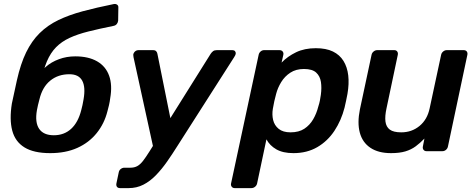

<svg xmlns="http://www.w3.org/2000/svg" viewBox="-20 -778 2449 988"><path d="M238 10Q154 10 106 -19.5Q58 -49 43 -106Q28 -163 41 -245Q48 -274 54 -305Q60 -336 67 -365Q86 -450 114.5 -508.5Q143 -567 184 -607.5Q225 -648 280 -674.5Q335 -701 405.5 -720Q476 -739 565 -757Q575 -759 582.5 -754Q590 -749 589 -738L588 -672Q587 -662 581 -654.5Q575 -647 565 -645Q491 -630 435 -616Q379 -602 338 -583Q297 -564 268.5 -535Q240 -506 221.5 -462.5Q203 -419 191 -355L172 -374Q186 -408 215 -433.5Q244 -459 283.5 -473.5Q323 -488 367 -488Q435 -488 479.5 -462.5Q524 -437 541.5 -388.5Q559 -340 547 -272Q545 -255 541 -237.5Q537 -220 533 -206Q517 -142 477.5 -93Q438 -44 378 -17Q318 10 238 10ZM257 -82Q310 -82 346 -115Q382 -148 398 -211Q401 -222 404.5 -237.5Q408 -253 410 -267Q421 -330 403 -363Q385 -396 337 -396Q279 -396 238.5 -363Q198 -330 183 -267Q179 -253 175.5 -237.5Q172 -222 170 -211Q159 -148 181.5 -115Q204 -82 257 -82Z M598 190Q587 190 582 183.5Q577 177 579 166L591 109Q593 98 601.5 91.5Q610 85 620 85H651Q671 85 686 77Q701 69 715.5 50.5Q730 32 750 0L1064 -501Q1070 -510 1077 -515Q1084 -520 1096 -520H1176Q1185 -520 1189.5 -514.5Q1194 -509 1193 -501Q1192 -495 1185 -484L895 -30Q868 13 840.5 52.5Q813 92 782.5 123.5Q752 155 717.5 172.5Q683 190 642 190ZM770 -13 667 -484Q664 -498 668 -504Q671 -511 677.5 -515.5Q684 -520 692 -520H767Q779 -520 784 -514Q789 -508 790 -501L867 -119Z M1188 190Q1178 190 1172.5 183Q1167 176 1169 166L1311 -496Q1313 -506 1321 -513Q1329 -520 1339 -520H1418Q1429 -520 1434.5 -513Q1440 -506 1438 -496L1429 -456Q1460 -488 1503.5 -509Q1547 -530 1605 -530Q1658 -530 1693 -513Q1728 -496 1747.5 -464.5Q1767 -433 1772 -390Q1777 -347 1768 -295Q1765 -278 1761 -260Q1757 -242 1753 -224Q1736 -158 1701 -105Q1666 -52 1613 -21Q1560 10 1490 10Q1436 10 1402 -9.5Q1368 -29 1351 -61L1303 166Q1301 176 1292.5 183Q1284 190 1273 190ZM1475 -97Q1518 -97 1546 -115.5Q1574 -134 1591.5 -164Q1609 -194 1618 -230Q1623 -245 1626 -260Q1629 -275 1631 -290Q1636 -326 1631.5 -356Q1627 -386 1607 -404.5Q1587 -423 1544 -423Q1503 -423 1474 -404Q1445 -385 1427 -355.5Q1409 -326 1401 -295Q1396 -277 1391.5 -257Q1387 -237 1384 -218Q1379 -188 1385.5 -160.5Q1392 -133 1414 -115Q1436 -97 1475 -97Z M1992 10Q1927 10 1886 -17.5Q1845 -45 1831.5 -95.5Q1818 -146 1832 -215L1892 -496Q1894 -506 1902.5 -513Q1911 -520 1921 -520H2009Q2019 -520 2024 -513Q2029 -506 2027 -496L1969 -221Q1960 -180 1963.5 -152.5Q1967 -125 1986 -111Q2005 -97 2045 -97Q2099 -97 2139 -130Q2179 -163 2191 -221L2250 -496Q2252 -506 2260.5 -513Q2269 -520 2279 -520H2366Q2377 -520 2382 -513Q2387 -506 2385 -496L2285 -24Q2283 -14 2275 -7Q2267 0 2256 0H2175Q2165 0 2159.5 -7Q2154 -14 2156 -24L2164 -65Q2142 -42 2119 -25Q2096 -8 2066 1Q2036 10 1992 10Z"/></svg>

Font: Rubik Medium
Style: Italic
Weight: 500
Italic angle: -12°
Designer: Hubert and Fischer
Foundry: Hubert and Fischer
Version: Version 2.300;gftools[0.9.30]